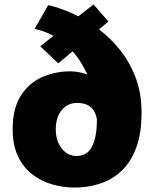

<svg xmlns="http://www.w3.org/2000/svg" viewBox="-20 -834 690 864"><path d="M317 10Q265 10 215 -4.2Q165 -18.5 124.8 -49.8Q84.5 -81 60.8 -131Q37 -181 37 -252Q37 -345.5 73.5 -403Q110 -460.5 169 -486.8Q228 -513 296 -513Q332.5 -513 373 -499Q360 -527 343.8 -553.5Q327.5 -580 307 -603L242 -549L161 -626L220.5 -672.5Q181 -694.5 136 -704L197 -811Q228.5 -804 263 -791.2Q297.5 -778.5 332.5 -760.5L401 -814L468 -737L425.5 -702Q478.5 -661.5 521.8 -607Q565 -552.5 591 -483Q617 -413.5 617 -329Q617 -231.5 591.8 -166.2Q566.5 -101 523.8 -62.2Q481 -23.5 427.2 -6.8Q373.5 10 317 10ZM231 -252Q231 -199.5 257.8 -165.8Q284.5 -132 324 -132Q372 -132 394 -174.5Q416 -217 416 -294Q416 -296.5 416 -298.5Q402.5 -371 328 -371Q284.5 -371 257.8 -338.5Q231 -306 231 -252Z"/></svg>

Font: Trispace ExtraBold
Style: Regular
Weight: 800
Designer: Tyler Finck
Foundry: Etcetera Type Company
Version: Version 1.210; ttfautohint (v1.8.3)